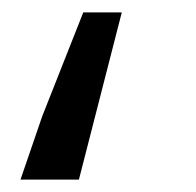

<svg xmlns="http://www.w3.org/2000/svg" viewBox="-20 -289 315 309"><path d="M48 -102 114 -269H176L107 0H13Z"/></svg>

Font: Nebula Sans Medium
Style: Regular
Weight: 500
Italic angle: -9°
Designer: Paul D. Hunt for Adobe (as Source Sans)
Foundry: Nebula Entertainment & Broadcasting LLC
Version: Version 1.010